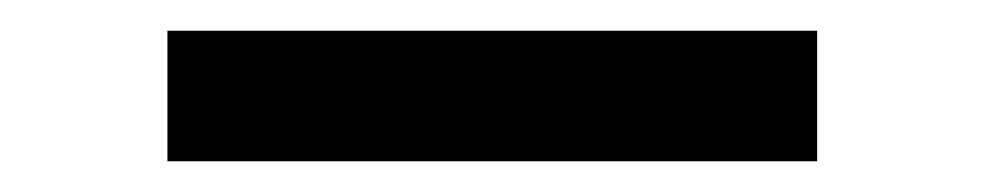

<svg xmlns="http://www.w3.org/2000/svg" viewBox="-20 -750 640 125"><path d="M89 -730H512V-645H89Z"/></svg>

Font: JuliaMono SemiBold
Style: Regular
Weight: 600
Monospace: yes
Designer: cormullion
Foundry: corm
Version: Version 0.055; ttfautohint (v1.8.4)